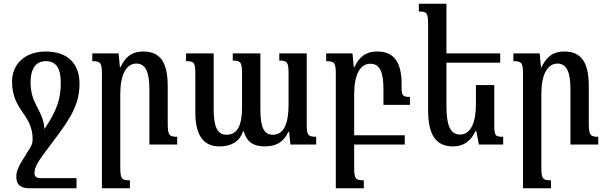

<svg xmlns="http://www.w3.org/2000/svg" viewBox="-20 -780 3272 1036"><path d="M144 236H393V181H200C174 181 166 170 166 154C166 121 182 94 262 -11C368 -149 409 -222 409 -330C409 -437 344 -502 227 -502C110 -502 45 -430 45 -340C45 -261 73 -216 102 -174C140 -121 156 -83 156 -28C156 -4 149 11 122 49H124C79 115 68 146 68 171C68 223 96 236 144 236ZM178 -207C161 -240 145 -277 145 -336C145 -404 170 -450 227 -450C284 -450 308 -410 308 -334C308 -248 288 -185 220 -84C217 -128 203 -161 178 -207Z M936 -42C893 -42 885 -50 885 -116V-315C885 -444 844 -502 754 -502C685 -502 653 -466 630 -417H627L620 -492H478V-450C523 -450 530 -441 530 -380V236H681V193C638 193 629 187 629 124V-273C629 -378 662 -437 716 -437C770 -437 786 -382 786 -298V0H936Z M1487 -492V-453C1530 -453 1537 -445 1537 -382V-215C1537 -116 1513 -53 1453 -53C1403 -53 1385 -94 1385 -191V-492H1236V-453C1279 -453 1286 -445 1286 -380V-202C1286 -108 1264 -53 1202 -53C1151 -53 1133 -100 1133 -191V-492H984V-450C1028 -450 1034 -443 1034 -379V-174C1034 -46 1080 10 1165 10C1229 10 1273 -17 1292 -72H1295C1311 -14 1348 10 1408 10C1478 10 1515 -21 1536 -69H1540L1547 0H1686V-42C1640 -42 1635 -52 1635 -114V-492Z M1891 124V0H2164V-50H1891V-273C1891 -378 1924 -436 1978 -436C2032 -436 2049 -387 2049 -298V-214H2192V-257C2155 -257 2147 -264 2147 -304V-327C2147 -444 2106 -502 2016 -502C1947 -502 1915 -466 1892 -417H1889L1882 -492H1740V-450C1785 -450 1792 -441 1792 -380V236H1943V193C1900 193 1891 187 1891 124Z M2647 -321H2548V-217C2548 -122 2522 -54 2461 -54C2410 -54 2389 -105 2389 -204V-442H2679V-492H2389V-760H2240V-718C2284 -718 2290 -711 2290 -645V-186C2290 -49 2334 10 2425 10C2485 10 2522 -22 2546 -73H2550L2564 0H2695V-42C2651 -42 2647 -47 2647 -113Z M3208 -42C3165 -42 3157 -50 3157 -116V-315C3157 -444 3116 -502 3026 -502C2957 -502 2925 -466 2902 -417H2899L2892 -492H2750V-450C2795 -450 2802 -441 2802 -380V236H2953V193C2910 193 2901 187 2901 124V-273C2901 -378 2934 -437 2988 -437C3042 -437 3058 -382 3058 -298V0H3208Z"/></svg>

Font: Noto Serif Armenian ExtraCondensed SemiBold
Style: Regular
Weight: 600
Width: 2
Designer: Monotype Design Team
Foundry: Monotype Imaging Inc.
Version: Version 2.008